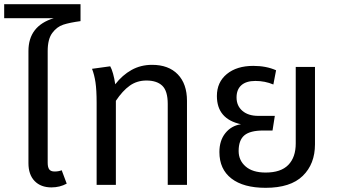

<svg xmlns="http://www.w3.org/2000/svg" viewBox="-40 -884 1619 918"><path d="M188 -640V-106Q188 -84 195.5 -74Q203 -64 221 -64Q240 -64 255 -70L279 -6Q246 12 206 12Q155 12 125.5 -18.5Q96 -49 96 -104V-640Q96 -760 217 -797H-20V-864H345V-783Q293 -776 262.5 -766Q232 -756 210 -726.5Q188 -697 188 -640Z M854 -402V0H762V-387Q762 -449 736 -474Q710 -499 660 -499Q615 -499 580.5 -474.5Q546 -450 514 -402V-127V0H422V-172V-392Q422 -454 416.5 -490.5Q411 -527 400 -555L487 -567Q494 -555 500.5 -532Q507 -509 511 -481Q545 -525 589 -549.5Q633 -574 687 -574Q766 -574 810 -528.5Q854 -483 854 -402Z M1466 -564V-194Q1466 -100 1407.5 -43Q1349 14 1230 14Q1124 14 1066.5 -30.5Q1009 -75 1009 -157Q1009 -212 1037.5 -247.5Q1066 -283 1112 -290Q997 -315 997 -425Q997 -491 1044.5 -530Q1092 -569 1171 -569Q1233 -569 1280 -548L1267 -480Q1227 -497 1181 -497Q1137 -497 1114 -476.5Q1091 -456 1091 -418Q1091 -378 1119 -354Q1147 -330 1195 -330H1274L1263 -260H1219Q1156 -260 1128.5 -237Q1101 -214 1101 -162Q1101 -117 1134.5 -88Q1168 -59 1230 -59Q1303 -59 1338.5 -95.5Q1374 -132 1374 -198V-564Z"/></svg>

Font: FiraGO
Style: Regular
Weight: 400
Designer: bBox Type
Foundry: bBox Type GmbH
Version: Version 1.001;April 20, 2020;FontCreator 12.0.0.2555 64-bit